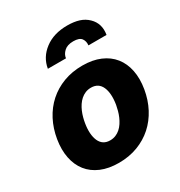

<svg xmlns="http://www.w3.org/2000/svg" viewBox="-185 -913 988 1053"><g transform="rotate(-30 309.5 -386.5)"><path d="M34.1 -272Q44.4 -334.2 71.2 -385.7Q98 -437.1 139.4 -474.3Q180.8 -511.4 235.3 -532Q289.8 -552.6 355.1 -552.6Q419.4 -552.6 467.3 -532.1Q515.3 -511.7 544.9 -474.4Q574.6 -437.1 585 -385.1Q595.5 -333.1 584.9 -269.9Q574.6 -208.1 547.4 -156.4Q520.2 -104.8 478.9 -67.8Q437.5 -30.9 383.2 -10.3Q328.8 10.3 263.8 10.3Q199.6 10.3 151.6 -10.1Q103.7 -30.5 74.2 -67.8Q44.7 -105.1 34.3 -157.1Q23.8 -209.2 34.1 -272ZM218 -162.3Q236.9 -120.7 283.4 -120.7Q303.3 -120.7 319.4 -127.5Q335.6 -134.2 348.5 -145.8Q361.5 -157.3 371.4 -172.6Q381.4 -187.9 388.7 -204.9Q396 -221.9 400.7 -239.5Q405.5 -257.1 408.4 -273.4Q419.4 -341.3 401.3 -382.5Q382.8 -424 335.6 -424Q316.1 -424 299.9 -417.3Q283.7 -410.5 270.6 -399Q257.5 -387.4 247.3 -372.2Q237.2 -356.9 229.9 -339.8Q222.7 -322.8 217.9 -305Q213.1 -287.3 210.6 -271Q199.6 -204.5 218 -162.3ZM251.1 -741.8Q307.5 -784.4 393.1 -784.4Q436.1 -784.4 467.7 -774.3Q499.3 -764.2 522 -741.8Q566.1 -698.9 554.7 -631.7H440Q443.2 -656.2 430.4 -674.4Q417.3 -692.8 378.9 -692.8Q340.6 -692.8 320.7 -674Q300.4 -655.2 297.9 -631.7H183.2Q194.2 -698.9 251.1 -741.8Z"/></g></svg>

Font: Inter P Extra Bold
Style: Italic
Weight: 800
Italic angle: 9.39999°
Designer: Rasmus Andersson
Foundry: rsms
Version: Version 3.018;git-588b23468